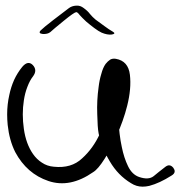

<svg xmlns="http://www.w3.org/2000/svg" viewBox="-20 -665 652 695"><path d="M60.5 -422.9Q81.1 -447.3 98.6 -429.7Q116.2 -411.1 99.6 -388.7Q87.9 -374 79.1 -350.6Q70.3 -328.1 66.4 -301.8Q58.6 -252 66.4 -198.2Q74.2 -143.6 99.6 -107.4Q113.3 -87.9 131.8 -76.2Q150.4 -63.5 174.8 -61.5Q238.3 -54.7 277.3 -91.8Q317.4 -127.9 341.8 -181.6Q355.5 -210 364.3 -240.2Q374 -271.5 381.8 -299.8Q393.6 -345.7 397.5 -339.8Q401.4 -334 403.3 -298.8Q404.3 -284.2 405.3 -265.6Q406.2 -247.1 408.2 -226.6Q410.2 -204.1 413.1 -179.7Q416 -155.3 420.9 -132.8Q428.7 -93.8 443.4 -63.5Q458 -33.2 483.4 -24.4Q517.6 -12.7 536.1 -27.3Q553.7 -42 579.1 -61.5Q594.7 -73.2 607.4 -57.6Q612.3 -50.8 612.3 -44.9Q612.3 -36.1 600.6 -29.3Q557.6 -2 520.5 7.8Q507.8 10.7 496.1 10.7Q473.6 10.7 454.1 -2Q407.2 -30.3 377.9 -80.1Q347.7 -129.9 336.9 -182.6Q333 -203.1 332 -252Q330.1 -300.8 336.9 -349.6Q339.8 -375 346.7 -397.5Q352.5 -419.9 362.3 -433.6Q370.1 -443.4 378.9 -449.2Q387.7 -454.1 399.4 -452.1Q444.3 -444.3 450.2 -394.5Q456.1 -344.7 440.4 -282.2Q433.6 -254.9 423.8 -227.5Q414.1 -200.2 402.3 -173.8Q381.8 -126 358.4 -89.8Q335 -52.7 317.4 -42Q233.4 16.6 155.3 -9.8Q77.1 -36.1 35.2 -114.3Q13.7 -157.2 7.8 -212.9Q5.9 -232.4 5.9 -251Q5.9 -287.1 13.7 -321.3Q19.5 -349.6 31.2 -376Q43 -401.4 60.5 -422.9ZM387.7 -550.8Q401.4 -543 384.8 -540Q368.2 -538.1 347.7 -546.9Q336.9 -551.8 321.3 -563.5Q305.7 -575.2 292 -586.9Q277.3 -600.6 268.6 -610.4Q260.7 -621.1 255.9 -621.1Q248 -620.1 210.9 -589.8Q173.8 -559.6 162.1 -548.8Q152.3 -541 134.8 -542Q117.2 -543.9 127 -554.7Q137.7 -565.4 171.9 -591.8Q206.1 -618.2 229.5 -635.7Q240.2 -643.6 254.9 -644.5Q255.9 -644.5 257.8 -644.5Q270.5 -645.5 283.2 -635.7Q297.9 -625 305.7 -614.3Q314.5 -603.5 326.2 -593.8Q342.8 -581.1 358.4 -570.3Q374 -558.6 387.7 -550.8Z"/></svg>

Font: Mrs Husband
Style: Regular
Weight: 400
Version: Version 1.0